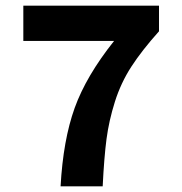

<svg xmlns="http://www.w3.org/2000/svg" viewBox="-20 -655 640 675"><path d="M193 0Q202 -163 242.5 -275.5Q283 -388 381 -511H62V-635H539V-545Q479 -478 442 -421Q405 -364 384 -297.5Q363 -231 354.5 -166.5Q346 -102 341 0Z"/></svg>

Font: TypoPRO Source Code Pro
Style: Bold
Weight: 700
Monospace: yes
Designer: Paul D. Hunt, Teo Tuominen
Foundry: Adobe Systems Incorporated
Version: Version 2.010;PS 1.0;hotconv 1.0.84;makeotf.lib2.5.63406